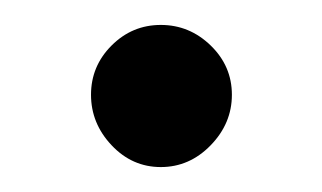

<svg xmlns="http://www.w3.org/2000/svg" viewBox="-20 -311 258 154"><path d="M53 -235Q53 -258 69.5 -274.5Q86 -291 109 -291Q132 -291 149 -274.5Q166 -258 166 -235Q166 -212 149 -194.5Q132 -177 109 -177Q86 -177 69.5 -194.5Q53 -212 53 -235Z"/></svg>

Font: Vermiglione
Style: Regular
Weight: 400
Version: Version 1.000